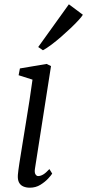

<svg xmlns="http://www.w3.org/2000/svg" viewBox="-20 -862 405 892"><path d="M118.5 10Q101.5 10 88.2 4.2Q75 -1.5 68.2 -14.5Q61.5 -27.5 63 -49.5Q64.5 -68 70.2 -104.8Q76 -141.5 83.8 -189.5Q91.5 -237.5 100.2 -290.5Q109 -343.5 117 -395.5Q125 -447.5 131 -492L66.5 -512.5L72.5 -544L196.5 -565L217 -555L142.5 -79Q139.5 -60.5 144.8 -52.2Q150 -44 157 -44Q168 -44 180.2 -51Q192.5 -58 209.5 -76.5L222.5 -55.5Q218 -48 203.8 -32.5Q189.5 -17 167.8 -3.5Q146 10 118.5 10ZM157.5 -643.5 300 -842 365 -793.5Q359.5 -784 344.2 -767.5Q329 -751 308 -731Q287 -711 264 -691Q241 -671 219 -654.5Q197 -638 179.5 -628.5Z"/></svg>

Font: Merriweather 20pt Light
Style: Italic
Weight: 300
Italic angle: -7.8°
Version: Version 2.101